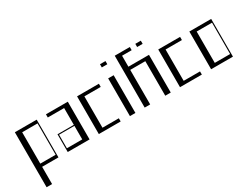

<svg xmlns="http://www.w3.org/2000/svg" viewBox="-80 -1518 3268 2513"><g transform="rotate(-30 1553.5 -261.5)"><path d="M70 -570H400V0H153V261H70ZM385 -48V-522H153V-48Z M540 -268H787V-522H540V-570H870V0H540ZM787 -48V-253H555V-48Z M1010 -570H1340V-522H1093V-48H1340V0H1010Z M1480 -570H1563V0H1480ZM1480 -784H1563V-736H1480Z M1703 -784H1931V-736H1786V-570H2097V0H2014V-522H1786V0H1703ZM2014 -784H2097V-736H2014Z M2237 -570H2567V-522H2320V-48H2567V0H2237Z M2707 -570H3037V0H2707ZM3022 -48V-522H2790V-48Z"/></g></svg>

Font: Facade Sud
Style: Regular
Weight: 100
Designer: Éléonore Fines
Foundry: Velvetyne Type Foundry
Version: Version 1.001;Glyphs 3.2 (3202)